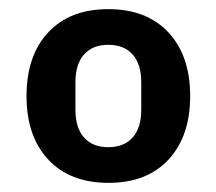

<svg xmlns="http://www.w3.org/2000/svg" viewBox="-20 -724 473 420"><path d="M217.2 -324Q133 -324 85.5 -375Q38 -426 38 -514Q38 -602 85.3 -653Q132.6 -704 216.8 -704Q301 -704 348.5 -653Q396 -602 396 -514Q396 -426 348.7 -375Q301.4 -324 217.2 -324ZM216.6 -402Q251 -402 270 -423Q289 -444 289 -484.7V-543.3Q289 -584 270 -605Q251 -626 216.6 -626Q183 -626 164 -605Q145 -584 145 -543.3V-484.7Q145 -444 164 -423Q183 -402 216.6 -402Z"/></svg>

Font: IBM Plex Sans
Style: Regular
Weight: 400
Designer: Mike Abbink, Paul van der Laan, Pieter van Rosmalen
Foundry: Bold Monday
Version: Version 3.201